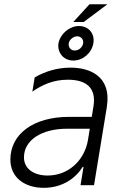

<svg xmlns="http://www.w3.org/2000/svg" viewBox="-20 -871 594 903"><path d="M324.6 -767.4H373.6L485.1 -850.9H400.9ZM324.6 -586.3C370.4 -585.9 411.9 -622.5 419 -667.6C427.2 -712.4 397 -748.6 351.2 -748.6C306.8 -748.6 263.8 -712.4 255 -667.6C248.2 -622.5 280.2 -585.9 324.6 -586.3ZM331.3 -633.5C313.2 -633.2 300.4 -648.8 303.3 -667.6C306.1 -684.3 324.6 -699.9 342.7 -700.3C362.6 -699.9 373.6 -684.3 371.1 -667.6C367.9 -648.8 351.2 -633.2 331.3 -633.5ZM185.7 12.4C274.5 12.4 336.3 -33.7 369 -86.3H372.9L358.7 0H422.2L482.2 -366.1C506.7 -515.6 398.8 -552.9 311.8 -552.9C249.3 -552.9 191.4 -535.2 143.1 -506.7L132.1 -440C178.3 -471.9 230.1 -496.1 299.4 -496.1C389.9 -496.1 432.9 -454.2 419.7 -371.8L411.6 -321.4H305C136 -321.4 28.8 -239.7 28.8 -120.4C28.8 -36.6 95.5 12.4 185.7 12.4ZM204.2 -45.5C137.8 -45.5 92.7 -78.1 92.7 -131C92.7 -210.9 173.7 -265.6 295.8 -265.6H402.3L393.8 -213.1C378.2 -117.9 302.6 -45.5 204.2 -45.5Z"/></svg>

Font: TID UI Light
Style: Italic
Weight: 300
Italic angle: -9.39999°
Designer: The TID Project Authors
Foundry: Bakken & Bæck
Version: Version 1.001;hotconv 1.0.109;makeotfexe 2.5.65596